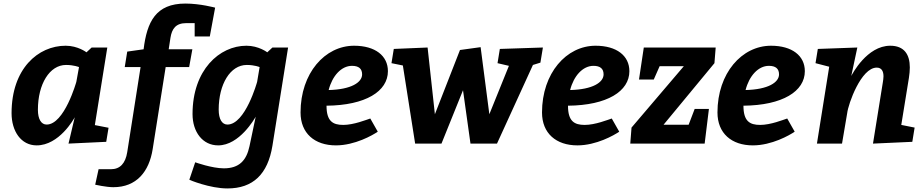

<svg xmlns="http://www.w3.org/2000/svg" viewBox="-20 -807 5185 1079"><path d="M513 -104 583 -540H495L466 -513C466 -513 418 -550 349 -550C194 -550 45 -421 45 -171C45 -70 98 10 186 10C312 10 395 -138 400 -148L365 0L577 -10L590 -89ZM409 -347C409 -347 342 -107 242 -107C212 -107 193 -137 193 -190C193 -335 259 -442 351 -442C395 -442 424 -430 424 -430Z M695 48C685 111 655 144 603 144H534L515 231C515 231 577 245 617 245C747 245 818 158 838 31L911 -430H1043L1061 -530H928L938 -595C946 -645 968 -677 1026 -677H1074V-602H1159L1189 -764C1189 -764 1105 -787 1022 -787C855 -787 806 -684 787 -530L695 -517L681 -430H770Z M1044 203C1044 204 1159 252 1258 252C1402 252 1485 172 1511 12L1599 -540H1511L1482 -513C1482 -513 1434 -550 1365 -550C1213 -550 1062 -414 1062 -166C1062 -65 1119 10 1206 10C1326 10 1411 -141 1417 -151L1382 15C1365 95 1324 139 1238 139C1171 139 1077 105 1077 105ZM1425 -347C1425 -347 1359 -107 1258 -107C1228 -107 1209 -137 1209 -191C1209 -334 1274 -442 1367 -442C1411 -442 1439 -430 1439 -430Z M2160 -407C2160 -494 2088 -550 1970 -550C1806 -550 1669 -396 1669 -175C1669 -58 1748 10 1868 10C1974 10 2074 -47 2103 -67L2061 -141C2039 -134 1968 -105 1909 -105C1850 -105 1815 -126 1815 -213C2035 -215 2160 -294 2160 -407ZM2015 -389C2015 -344 1954 -304 1827 -301C1847 -380 1898 -437 1958 -437C1996 -437 2015 -421 2015 -389Z M2681 -542 2565 -526 2424 -165 2383 -540 2193 -532 2180 -452 2244 -439 2313 0H2461L2582 -300L2624 0H2773L2975 -442L3017 -455L3031 -540L2789 -532L2776 -452L2840 -437L2730 -165Z M3517 -407C3517 -494 3445 -550 3327 -550C3163 -550 3026 -396 3026 -175C3026 -58 3105 10 3225 10C3331 10 3431 -47 3460 -67L3418 -141C3396 -134 3325 -105 3266 -105C3207 -105 3172 -126 3172 -213C3392 -215 3517 -294 3517 -407ZM3372 -389C3372 -344 3311 -304 3184 -301C3204 -380 3255 -437 3315 -437C3353 -437 3372 -421 3372 -389Z M3598 -540 3571 -360H3654L3687 -435H3823L3529 -90L3522 0H3940L3964 -195H3884L3850 -106H3709L3995 -452L4002 -540Z M4503 -407C4503 -494 4431 -550 4313 -550C4149 -550 4012 -396 4012 -175C4012 -58 4091 10 4211 10C4317 10 4417 -47 4446 -67L4404 -141C4382 -134 4311 -105 4252 -105C4193 -105 4158 -126 4158 -213C4378 -215 4503 -294 4503 -407ZM4358 -389C4358 -344 4297 -304 4170 -301C4190 -380 4241 -437 4301 -437C4339 -437 4358 -421 4358 -389Z M4576 -532 4563 -452 4640 -432 4571 0H4712L4741 -171C4747 -223 4819 -427 4907 -427C4935 -427 4945 -406 4945 -378C4945 -367 4943 -355 4941 -342L4886 0L5107 -10L5120 -90L5045 -105L5088 -370C5091 -390 5093 -410 5093 -428C5093 -500 5062 -550 4983 -550C4852 -550 4769 -390 4764 -380L4798 -540Z"/></svg>

Font: Bitter
Style: Bold Italic
Weight: 700
Designer: Sol Matas
Foundry: Sol Matas
Version: Version 1.002